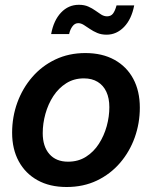

<svg xmlns="http://www.w3.org/2000/svg" viewBox="-20 -749 619 781"><path d="M251 11.7Q182.1 11.7 132.6 -15.9Q83 -43.5 56.2 -93Q29.3 -142.6 29.3 -209Q29.3 -273.4 50.5 -331.8Q71.8 -390.1 111.1 -435.5Q150.4 -481 205.3 -507.1Q260.3 -533.2 327.1 -533.2Q396 -533.2 445.8 -505.6Q495.6 -478 522.2 -428.2Q548.8 -378.4 548.8 -311Q548.8 -248 528.1 -189.9Q507.3 -131.8 468.3 -86.4Q429.2 -41 374.3 -14.6Q319.3 11.7 251 11.7ZM256.8 -91.3Q298.3 -91.3 329.8 -111.3Q361.3 -131.3 382.3 -164.1Q403.3 -196.8 414.1 -235.8Q424.8 -274.9 424.8 -313Q424.8 -349.6 412.6 -375.7Q400.4 -401.9 377.2 -416Q354 -430.2 321.3 -430.2Q280.8 -430.2 249.5 -410.4Q218.3 -390.6 197 -358.2Q175.8 -325.7 164.8 -286.1Q153.8 -246.6 153.8 -207.5Q153.8 -153.3 180.9 -122.3Q208 -91.3 256.8 -91.3ZM413.6 -607.9Q392.1 -607.9 375.5 -615Q358.9 -622.1 345.5 -631.3Q332 -640.6 320.6 -647.7Q309.1 -654.8 298.3 -654.8Q284.2 -654.8 274.7 -641.8Q265.1 -628.9 261.2 -610.4H188Q198.2 -666 228.3 -697.8Q258.3 -729.5 300.8 -729.5Q322.8 -729.5 338.9 -722.4Q355 -715.3 367.7 -706.1Q380.4 -696.8 391.8 -689.7Q403.3 -682.6 415.5 -682.6Q431.2 -682.6 439.7 -693.8Q448.2 -705.1 454.1 -727.1H525.9Q515.1 -670.9 484.6 -639.4Q454.1 -607.9 413.6 -607.9Z"/></svg>

Font: Inter 28pt SemiBold
Style: Italic
Weight: 600
Italic angle: -9.3988°
Designer: Rasmus Andersson
Foundry: rsms
Version: Version 4.001;git-66647c0bb